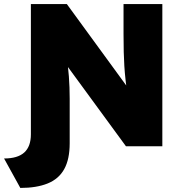

<svg xmlns="http://www.w3.org/2000/svg" viewBox="-76 -720 902 945"><path d="M-56 60Q11 60 43.5 30.5Q76 1 76 -59V-700H253L593 -234L552 -244Q546 -291 542 -326.5Q538 -362 536 -394.5Q534 -427 533 -464.5Q532 -502 532 -553V-700H723V0H544L178 -500L247 -483Q253 -440 257 -406Q261 -372 263 -344Q265 -316 266 -289.5Q267 -263 267 -234Q267 -205 267 -169V-15Q267 64 240 112.5Q213 161 158.5 183Q104 205 24 205Z"/></svg>

Font: Mach ExtraBold
Style: Regular
Weight: 800
Version: Version 1.002